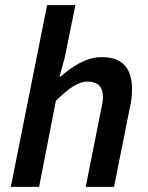

<svg xmlns="http://www.w3.org/2000/svg" viewBox="-20 -726 576 746"><path d="M22 0H132L197 -334C249 -386 286 -409 320 -409C361 -409 380 -389 380 -348C380 -333 377 -319 372 -296L313 0H423L485 -310C491 -336 493 -356 493 -379C493 -458 458 -504 376 -504C317 -504 264 -471 215 -428H211L231 -500L273 -706H163Z"/></svg>

Font: Source Sans Pro Semibold
Style: Italic
Weight: 600
Italic angle: -11°
Designer: Paul D. Hunt
Foundry: Adobe Systems Incorporated
Version: Version 3.006;hotconv 1.0.111;makeotfexe 2.5.65597